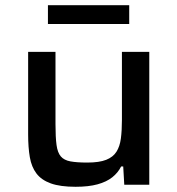

<svg xmlns="http://www.w3.org/2000/svg" viewBox="-20 -709 680 737"><path d="M270 8Q211 8 175 -5Q139 -18 120 -43Q101 -68 94.5 -105.5Q88 -143 88 -193V-510H193V-233Q193 -182 197 -152.5Q201 -123 213.5 -108.5Q226 -94 250.5 -89.5Q275 -85 315 -85Q361 -85 387.5 -95.5Q414 -106 427 -126.5Q440 -147 444 -177.5Q448 -208 448 -248V-510H553V0H457L453 -70H445Q433 -46 411 -28.5Q389 -11 354.5 -1.5Q320 8 270 8ZM164 -617V-689H476V-617Z"/></svg>

Font: Saira SemiExpanded Medium
Style: Regular
Weight: 500
Width: 6
Designer: Hector Gatti with collaboration of the Omnibus-Type team
Foundry: Omnibus-Type
Version: Version 1.101